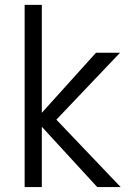

<svg xmlns="http://www.w3.org/2000/svg" viewBox="-20 -760 520 780"><path d="M80.1 0V-740.2H149.9V-301.8L370.1 -545.9H467.8L209 -273.9L470.2 0H375L149.9 -245.1V0Z"/></svg>

Font: SVN-Poppins Light
Style: Regular
Weight: 300
Designer: Ninad Kale (Devanagari), Jonny Pinhorn (Latin)
Foundry: Indian Type Foundry
Version: Version 3.002 2017